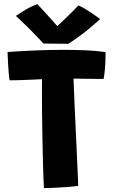

<svg xmlns="http://www.w3.org/2000/svg" viewBox="-20 -910 560 936"><path d="M27 -518.5Q24.5 -529.5 22.8 -549.8Q21 -570 19.8 -592.2Q18.5 -614.5 17.8 -632.2Q17 -650 17 -656.5Q73 -660.5 144.8 -663.8Q216.5 -667 290 -667Q345.5 -667 398.2 -664.8Q451 -662.5 494.5 -656Q495 -614.5 492 -578.8Q489 -543 485 -525Q475.5 -525 457.5 -525.2Q439.5 -525.5 417.8 -525.8Q396 -526 375 -526.2Q354 -526.5 338.5 -527Q339 -508.5 340.5 -472.2Q342 -436 344 -389.5Q346 -343 348.5 -292Q351 -241 353.2 -192Q355.5 -143 357.2 -102.2Q359 -61.5 360.2 -35.2Q361.5 -9 361.5 -4Q341.5 -1 309.5 1.5Q277.5 4 245.8 5.5Q214 7 194 7Q192.5 -22.5 191 -64.2Q189.5 -106 188.5 -154.8Q187.5 -203.5 186.5 -254.8Q185.5 -306 185 -355Q184.5 -404 184.5 -445Q184.5 -468 184.5 -488Q184.5 -508 185 -524Q168 -523 148 -522.2Q128 -521.5 107 -520.5Q86 -519.5 65.5 -519Q45 -518.5 27 -518.5ZM362 -883.5Q375 -878.5 391.5 -868.8Q408 -859 424.2 -848.2Q440.5 -837.5 452.5 -828.5Q464.5 -819.5 468 -817Q409 -763.5 369.2 -735Q329.5 -706.5 313.5 -696.5Q302.5 -696.5 279.5 -696.8Q256.5 -697 232 -697.2Q207.5 -697.5 191.5 -698Q159.5 -733 126.8 -765.8Q94 -798.5 57.5 -832.5Q68.5 -840 86.5 -851.5Q104.5 -863 124.8 -873.8Q145 -884.5 162.5 -889.5Q178.5 -872.5 194.5 -855Q210.5 -837.5 224.5 -822Q238.5 -806.5 248.5 -795Q258.5 -783.5 263 -778.5H255Q262 -784.5 280.5 -802.2Q299 -820 321.5 -842Q344 -864 362 -883.5Z"/></svg>

Font: Grandstander Thin
Style: Bold
Weight: 700
Version: Version 1.200